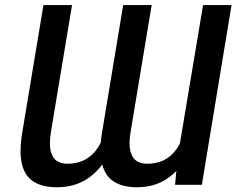

<svg xmlns="http://www.w3.org/2000/svg" viewBox="-20 -748 962 777"><path d="M698.7 -111.3 801.8 -727.5H917L796.9 0H688.5ZM732.4 -246.1 779.3 -247.1Q767.1 -173.3 736.1 -115.2Q705.1 -57.1 654.5 -23.7Q604 9.8 533.2 9.8Q479 9.8 443.1 -11.7Q407.2 -33.2 393.6 -82Q379.9 -130.9 393.1 -212.9L478.5 -727.5H593.8L508.3 -212.9Q500.5 -164.1 507.6 -136.2Q514.6 -108.4 532.5 -96.9Q550.3 -85.4 573.7 -85.4Q622.6 -85.4 654.8 -106.4Q687 -127.4 706.1 -163.8Q725.1 -200.2 732.4 -246.1ZM410.6 -246.1 457.5 -247.1Q445.3 -172.9 414.1 -114.7Q382.8 -56.6 331.8 -23.4Q280.8 9.8 209 9.8Q154.3 9.8 118.2 -11.5Q82 -32.7 69.3 -81.5Q56.6 -130.4 70.3 -212.9L155.8 -727.5H271.5L186 -212.9Q178.2 -162.6 185.5 -135Q192.9 -107.4 210.7 -96.4Q228.5 -85.4 250.5 -85.4Q298.8 -85.4 331.8 -106.4Q364.7 -127.4 383.8 -163.6Q402.8 -199.7 410.6 -246.1Z"/></svg>

Font: Inter Medium
Style: Italic
Weight: 500
Italic angle: -9.3988°
Designer: Rasmus Andersson
Foundry: rsms
Version: Version 4.001;git-66647c0bb